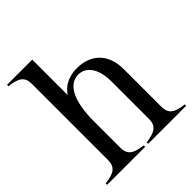

<svg xmlns="http://www.w3.org/2000/svg" viewBox="-193 -825 950 950"><g transform="rotate(-45 281.5 -350.0)"><path d="M10 -10V0H276V-10C211 -17 186 -36 186 -84V-270C186 -407 225 -487 295 -487C346 -487 387 -440 387 -347V-84C387 -37 362 -18 297 -10V0H563V-10C497 -16 473 -36 473 -84V-347C473 -458 404 -514 314 -514C276 -514 223 -506 186 -452V-700H10V-690C76 -683 100 -664 100 -616V-84C100 -36 75 -17 10 -10Z"/></g></svg>

Font: Sprat Condesed
Style: Regular
Weight: 400
Width: 3
Designer: Ethan Nakache
Foundry: Collletttivo
Version: Version 2.000;Glyphs 3.2 (3217)